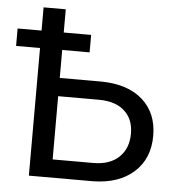

<svg xmlns="http://www.w3.org/2000/svg" viewBox="-72 -760 752 808"><g transform="rotate(5 303.5 -355.5)"><path d="M289.1 -539.1H173.3V-420.9H350.1Q461.4 -419.4 523.9 -363.8Q586.4 -308.1 586.4 -212.4Q586.4 -116.2 523.4 -59.1Q460.4 -2 351.6 0H79.6V-539.1H-21.5V-612.8H79.6V-710.9H173.3V-612.8H289.1ZM173.3 -343.8V-76.7H344.7Q414.6 -76.7 453.4 -113.8Q492.2 -150.9 492.2 -213.4Q492.2 -273.4 454.8 -308.1Q417.5 -342.8 348.6 -343.8Z"/></g></svg>

Font: Roboto-ThirdPerson-AD3FC
Style: ThirdPerson-AD3FC
Weight: 400
Designer: Google
Version: Version 2.137; 2017